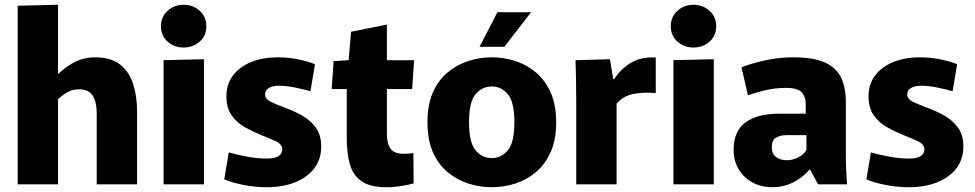

<svg xmlns="http://www.w3.org/2000/svg" viewBox="-20 -772 4083 804"><path d="M54 -748 223 -752V-463H225Q259 -496 296.5 -514Q334 -532 379 -532Q444 -532 482.5 -502Q521 -472 537.5 -420.5Q554 -369 554 -304V0H385V-298Q385 -344 368.5 -371Q352 -398 311 -398Q282 -398 260 -384.5Q238 -371 223 -356V0H54Z M749 -573Q710 -573 682 -597.5Q654 -622 654 -662Q654 -702 682 -727Q710 -752 749 -752Q788 -752 816 -727Q844 -702 844 -662Q844 -622 816 -597.5Q788 -573 749 -573ZM665 -520 834 -524V0H665Z M1096 12Q1049 12 1000 2.5Q951 -7 919 -21L938 -134Q964 -126 1009.5 -117Q1055 -108 1098 -108Q1131 -108 1146.5 -118.5Q1162 -129 1162 -146Q1162 -168 1134 -181Q1106 -194 1070 -208Q1038 -221 1005 -239.5Q972 -258 950 -289Q928 -320 928 -368Q928 -420 956 -456.5Q984 -493 1032.5 -512.5Q1081 -532 1143 -532Q1187 -532 1228.5 -523.5Q1270 -515 1299 -503L1280 -390Q1257 -397 1218 -405Q1179 -413 1148 -413Q1123 -413 1106.5 -404Q1090 -395 1090 -377Q1090 -357 1115.5 -345Q1141 -333 1176 -320Q1209 -308 1243.5 -289Q1278 -270 1301.5 -239Q1325 -208 1325 -158Q1325 -106 1296.5 -68Q1268 -30 1216.5 -9Q1165 12 1096 12Z M1598 12Q1530 12 1494 -13Q1458 -38 1445 -84.5Q1432 -131 1432 -196V-399H1369L1377 -516L1440 -520L1450 -639L1600 -669V-520H1714L1706 -399H1600V-211Q1600 -172 1615 -150Q1630 -128 1670 -128Q1692 -128 1711 -131L1712 -4Q1696 1 1662.5 6.5Q1629 12 1598 12Z M2039 12Q1989 12 1941 -3.5Q1893 -19 1854 -51.5Q1815 -84 1792.5 -135.5Q1770 -187 1770 -260Q1770 -333 1792.5 -384.5Q1815 -436 1854 -468.5Q1893 -501 1941 -516.5Q1989 -532 2039 -532Q2090 -532 2138 -516.5Q2186 -501 2224.5 -468.5Q2263 -436 2286 -384.5Q2309 -333 2309 -260Q2309 -187 2286 -135.5Q2263 -84 2224.5 -51.5Q2186 -19 2138 -3.5Q2090 12 2039 12ZM2039 -110Q2079 -110 2106.5 -142.5Q2134 -175 2134 -260Q2134 -345 2106.5 -377.5Q2079 -410 2039 -410Q1999 -410 1971.5 -377.5Q1944 -345 1944 -260Q1944 -175 1971.5 -142.5Q1999 -110 2039 -110ZM1988 -576 2063 -721H2204L2092 -576Z M2393 0V-351Q2393 -407 2392 -446Q2391 -485 2390 -520L2534 -524L2548 -441H2552Q2580 -484 2623 -509.5Q2666 -535 2726 -531V-382Q2679 -387 2634.5 -379Q2590 -371 2562 -338V0Z M2884 -573Q2845 -573 2817 -597.5Q2789 -622 2789 -662Q2789 -702 2817 -727Q2845 -752 2884 -752Q2923 -752 2951 -727Q2979 -702 2979 -662Q2979 -622 2951 -597.5Q2923 -573 2884 -573ZM2800 -520 2969 -524V0H2800Z M3216 12Q3167 12 3130 -8.5Q3093 -29 3072.5 -64.5Q3052 -100 3052 -145Q3052 -223 3102 -259.5Q3152 -296 3242 -296H3354V-338Q3354 -367 3337 -385.5Q3320 -404 3271 -404Q3227 -404 3184.5 -394Q3142 -384 3112 -373L3085 -490Q3121 -505 3180.5 -518.5Q3240 -532 3301 -532Q3387 -532 3435 -510Q3483 -488 3502.5 -446Q3522 -404 3522 -343V-122Q3522 -90 3523.5 -56.5Q3525 -23 3527 0H3406L3372 -62H3370Q3339 -26 3299 -7Q3259 12 3216 12ZM3276 -101Q3298 -101 3322.5 -113Q3347 -125 3357 -145V-206H3271Q3250 -206 3231 -196.5Q3212 -187 3212 -154Q3212 -128 3229.5 -114.5Q3247 -101 3276 -101Z M3785 12Q3738 12 3689 2.5Q3640 -7 3608 -21L3627 -134Q3653 -126 3698.5 -117Q3744 -108 3787 -108Q3820 -108 3835.5 -118.5Q3851 -129 3851 -146Q3851 -168 3823 -181Q3795 -194 3759 -208Q3727 -221 3694 -239.5Q3661 -258 3639 -289Q3617 -320 3617 -368Q3617 -420 3645 -456.5Q3673 -493 3721.5 -512.5Q3770 -532 3832 -532Q3876 -532 3917.5 -523.5Q3959 -515 3988 -503L3969 -390Q3946 -397 3907 -405Q3868 -413 3837 -413Q3812 -413 3795.5 -404Q3779 -395 3779 -377Q3779 -357 3804.5 -345Q3830 -333 3865 -320Q3898 -308 3932.5 -289Q3967 -270 3990.5 -239Q4014 -208 4014 -158Q4014 -106 3985.5 -68Q3957 -30 3905.5 -9Q3854 12 3785 12Z"/></svg>

Font: Murecho
Style: Bold
Weight: 700
Designer: Neil Summerour
Foundry: Positype
Version: Version 1.010; ttfautohint (v1.8.3)